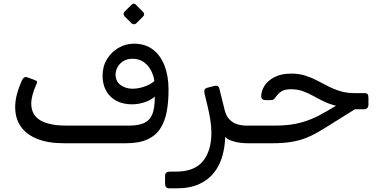

<svg xmlns="http://www.w3.org/2000/svg" viewBox="-20 -777 2071 1044"><path d="M327.4 1.9Q242.3 1.9 183.4 -21.3Q124.4 -44.6 93.5 -88.6Q62.5 -132.6 62.5 -195.8Q62.5 -229 72.3 -265.4Q82 -301.7 97.9 -337.1Q109.8 -364.5 129.3 -356.3L163.9 -343.6Q171.7 -340.9 177.9 -337Q184.1 -333.1 179.1 -321.6Q150 -257.6 150 -213.7Q150 -151.8 199.1 -122.9Q248.2 -94.1 339.4 -94.1H465.2V1.9ZM460.8 1.9Q446.1 1.9 441.3 -3.4Q436.5 -8.7 436.9 -15.7Q437.3 -22.6 437.3 -27.8V-69.3Q437.3 -85.2 441.2 -89.7Q445.1 -94.1 460.8 -94.1H683.6Q739.9 -94.1 771.3 -112.3Q802.8 -130.5 814 -173.9Q825.1 -217.2 820.1 -292.8L839.7 -271.6Q816.4 -239.9 777.1 -224.8Q737.8 -209.7 698 -209.7Q648.1 -209.7 611.8 -229.4Q575.6 -249 556.5 -284.5Q537.5 -319.9 537.7 -366.7Q538.1 -417.2 562.2 -456.2Q586.3 -495.2 625.3 -517.3Q664.4 -539.5 708.1 -539.5Q769.6 -539.5 811.2 -507.8Q852.9 -476.1 874.7 -419.9Q896.4 -363.7 896.4 -291.1Q896.7 -226.1 887 -172.2Q877.2 -118.4 852.3 -79.2Q827.4 -40.1 782.2 -19.1Q736.9 1.9 665.8 1.9ZM700.4 -294.6Q730.9 -294.6 763.4 -305.5Q795.9 -316.4 819.3 -336.1Q816.3 -363.4 802.4 -391.4Q788.6 -419.3 763.2 -438.4Q737.8 -457.5 699.8 -457.5Q670.6 -457.5 649.9 -444.2Q629.2 -430.9 618.8 -411.1Q608.5 -391.4 608.5 -372.9Q608.5 -334.2 635.9 -314.4Q663.4 -294.6 700.4 -294.6ZM719.9 -649.3Q715.2 -644.6 708 -645.1Q700.7 -645.6 695.2 -650.3L657 -688.5Q652.1 -694.2 652.1 -701.3Q652.1 -708.3 657 -713.2L695.2 -751.4Q700.7 -757 707.5 -757.1Q714.2 -757.2 718.9 -751.4L756.7 -713.2Q770.6 -700 758.1 -687.5Z M900.7 247.1Q888.9 247.1 883.2 240.6Q877.6 234.2 877.6 222.3V178.6Q877.6 167.3 884.2 161.8Q890.8 156.2 903.3 156.2H936.6Q1037 156.2 1083.3 99.5Q1129.5 42.9 1129.5 -55.1Q1129.5 -88.6 1123.7 -125.1Q1117.9 -161.6 1108.7 -199.6L1091.6 -270.7Q1089.2 -282.1 1092.8 -289.7Q1096.4 -297.2 1110.1 -300.8L1145 -309.6Q1155.9 -312.1 1161 -310.2Q1166.2 -308.2 1169.3 -303.3Q1172.4 -298.4 1173.7 -291.3L1202.2 -176.4Q1210.4 -144.2 1229.1 -126Q1247.7 -107.7 1271.8 -100.9Q1295.8 -94.1 1320.4 -94.1H1340Q1357.4 -94.1 1357.4 -79.1V-28.1Q1357.4 1.9 1327.4 1.9Q1283.8 1.9 1250 -8.2Q1216.1 -18.3 1204.6 -32.7Q1203.2 19.2 1189.7 69.1Q1176.1 119 1145.8 159.1Q1115.4 199.1 1065 223.1Q1014.6 247.1 940.2 247.1Z M1327 1.9Q1312 1.9 1312 -13.1V-64.1Q1312 -94.1 1342 -94.1H1477.1Q1535.9 -94.1 1583.5 -103.1Q1631.1 -112.2 1673.1 -129.8Q1715.1 -147.5 1757.9 -172.9L1854.2 -229.8L1931 -196.2L1768.6 -94.6Q1735.2 -73.4 1705 -56.1Q1674.9 -38.8 1640.9 -25.7Q1606.9 -12.6 1563.7 -5.3Q1520.4 1.9 1461.4 1.9ZM1904.6 -182.9V-190.6Q1851.1 -190.6 1811.3 -200.7Q1771.5 -210.7 1740.4 -225.7Q1709.4 -240.7 1682 -256.1Q1654.7 -271.4 1626 -281.6Q1597.2 -291.7 1561.1 -291.7Q1527.4 -291.7 1509.7 -279.8Q1491.9 -267.9 1481 -251.4Q1474.4 -241.9 1468.8 -237.2Q1463.2 -232.6 1449.6 -232.6H1424.6Q1400.4 -232.6 1400.4 -254.4Q1400.4 -282.2 1418.1 -310.3Q1435.7 -338.4 1472.3 -357.6Q1508.9 -376.8 1563.7 -376.8Q1605.6 -376.8 1639.4 -366.1Q1673.1 -355.4 1703.4 -339.7Q1733.7 -324.1 1764.4 -308Q1795.1 -291.9 1830.6 -281.2Q1866.2 -270.5 1911.7 -270.5H1960.3Q1974.9 -270.5 1979.2 -264.6Q1983.4 -258.7 1983.4 -244.4V-206.8Q1983.4 -196.1 1976.9 -189.5Q1970.3 -182.9 1958.6 -182.9Z"/></svg>

Font: Rubik Light
Style: Regular
Weight: 300
Designer: Hubert and Fischer
Foundry: Hubert and Fischer
Version: Version 2.300;gftools[0.9.30]